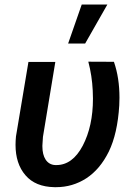

<svg xmlns="http://www.w3.org/2000/svg" viewBox="-20 -795 575 827"><path d="M273.4 -607.4H346.7L442.4 -775.4H332ZM102.5 -528.3 48.8 -207.5 47.4 -189C46.9 -182.6 46.9 -176.8 46.9 -170.9C46.9 -117.2 61 -73.2 89.8 -40C118.2 -6.8 159.7 10.3 214.8 11.2C217.3 11.2 219.7 11.2 221.7 11.2C269 11.2 312 -1.5 351.6 -26.9C391.1 -52.7 423.3 -90.8 448.7 -142.1C473.6 -193.4 488.8 -259.8 493.7 -341.3C494.1 -352.5 494.6 -363.3 494.6 -374C494.6 -431.2 486.8 -482.4 470.7 -528.8L360.4 -529.3C371.1 -488.8 377.4 -447.3 379.4 -405.3C379.9 -393.6 380.4 -381.8 380.4 -370.1C380.4 -291 365.7 -223.6 336.4 -167.5C307.1 -111.8 269 -84 222.7 -84C221.2 -84 219.7 -84 218.3 -84C181.2 -85.4 162.6 -118.7 162.6 -163.6C162.6 -165.5 162.6 -167 162.6 -168.5L165 -205.6L218.3 -528.3Z"/></svg>

Font: Roboto Medium
Style: Italic
Weight: 500
Italic angle: -12°
Designer: Google
Version: Version 2.137; 2017